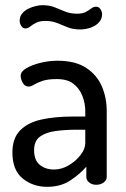

<svg xmlns="http://www.w3.org/2000/svg" viewBox="-20 -715 487 743"><path d="M163 8Q107 8 67.5 -24.5Q28 -57 28 -125Q28 -180 58 -210.5Q88 -241 140.5 -252.5Q193 -264 262 -264H310V-285Q310 -315 299 -343.5Q288 -372 264.5 -390.5Q241 -409 200 -409Q165 -409 144.5 -402Q124 -395 112 -387.5Q100 -380 91 -380Q76 -380 68 -394.5Q60 -409 60 -422Q60 -438 82 -451Q104 -464 137 -472Q170 -480 202 -480Q272 -480 314 -452Q356 -424 374.5 -380Q393 -336 393 -286V-30Q393 -18 381.5 -9Q370 0 352 0Q336 0 325 -9Q314 -18 314 -30V-70Q288 -40 251 -16Q214 8 163 8ZM189 -59Q218 -59 245.5 -75Q273 -91 291.5 -115Q310 -139 310 -161V-213H275Q233 -213 195.5 -208Q158 -203 135 -186.5Q112 -170 112 -134Q112 -95 134 -77Q156 -59 189 -59ZM291 -601Q262 -601 241.5 -609.5Q221 -618 201 -626Q181 -634 155 -634Q134 -634 120 -627Q106 -620 97 -612.5Q88 -605 79 -605Q71 -605 66 -610Q61 -615 58.5 -622Q56 -629 56 -634Q56 -651 65.5 -662.5Q75 -674 89 -681Q103 -688 118 -691.5Q133 -695 143 -695Q171 -695 191 -687Q211 -679 231.5 -670.5Q252 -662 278 -662Q300 -662 312.5 -669Q325 -676 333.5 -682.5Q342 -689 351 -689Q360 -689 365 -684Q370 -679 372.5 -672.5Q375 -666 375 -661Q375 -643 365.5 -631.5Q356 -620 342.5 -613Q329 -606 315 -603.5Q301 -601 291 -601Z"/></svg>

Font: Dosis ExtraLight Medium
Style: Regular
Weight: 500
Version: Version 3.001; ttfautohint (v1.8.2)